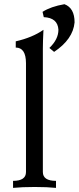

<svg xmlns="http://www.w3.org/2000/svg" viewBox="-20 -914 383 934"><path d="M252.4 0Q210.9 -4.4 148.9 -4.4Q86.4 -4.4 43.5 0V-34.2Q106.4 -34.2 106.4 -77.1V-606.9Q106 -682.6 56.6 -682.6V-712.9Q137.7 -731.4 191.4 -769Q188.5 -710 188.5 -678.2V-77.1Q188.5 -34.2 252.4 -34.2ZM243.2 -661.6 220.2 -680.7Q264.2 -722.7 264.2 -769.5Q260.7 -827.6 192.9 -830.6L187 -856.4Q227.5 -882.3 293.5 -893.6Q342.8 -875 342.8 -805.2Q335.4 -723.1 243.2 -661.6Z"/></svg>

Font: Almanac
Style: Regular
Weight: 400
Designer: Eden's Almanac
Version: Version 3.501;March 28, 2021;FontCreator 13.0.0.2683 64-bit